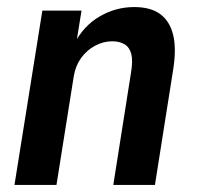

<svg xmlns="http://www.w3.org/2000/svg" viewBox="-20 -524 557 544"><path d="M21 0 100 -494H211L196 -401H191Q217 -451 262.5 -477.5Q308 -504 360 -504Q407 -504 434 -484Q461 -464 470.5 -425.5Q480 -387 471 -329L419 0H301L351 -317Q357 -352 352 -371Q347 -390 333 -398.5Q319 -407 298 -407Q273 -407 249.5 -394.5Q226 -382 210 -360Q194 -338 189 -308L140 0Z"/></svg>

Font: Nunito Sans 10pt Condensed
Style: Bold Italic
Weight: 700
Width: 3
Italic angle: -9°
Designer: Vernon Adams
Foundry: Vernon Adams
Version: Version 3.101;gftools[0.9.27]